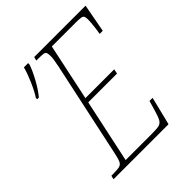

<svg xmlns="http://www.w3.org/2000/svg" viewBox="-198 -838 962 962"><g transform="rotate(-45 283.0 -357.0)"><path d="M55 -20H65Q100 -20 113.5 -24Q127 -28 133.5 -42.5Q140 -57 148 -96L254 -591Q264 -639 264 -656Q264 -675 261 -682.5Q258 -690 247.5 -692Q237 -694 209 -694H197L202 -714H566L538 -564H516Q520 -585 523 -613.5Q526 -642 526 -656Q526 -672 522.5 -678.5Q519 -685 508 -687Q497 -689 469 -689H302L238 -387H442L437 -362H233L161 -25H345Q384 -25 398.5 -29Q413 -33 421.5 -48Q430 -63 442 -105L455 -150H477L440 0H50ZM63 -563Q81 -590 101 -636Q121 -682 129 -714H159V-704Q148 -671 123.5 -626.5Q99 -582 75 -554H63Z"/></g></svg>

Font: Noto Serif CondThin
Style: Italic
Weight: 250
Width: 3
Italic angle: -12°
Designer: Monotype Design Team
Foundry: Monotype Imaging Inc.
Version: Version 1.001